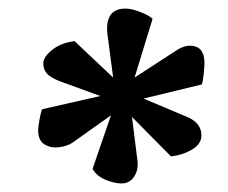

<svg xmlns="http://www.w3.org/2000/svg" viewBox="-20 -824 533 448"><path d="M244 -643 231 -742Q227 -771 237 -787.5Q247 -804 273 -804Q287 -804 307.5 -796Q328 -788 336 -780L294 -643L391 -706Q415 -722 436 -715.5Q457 -709 457 -677Q457 -669 455.5 -653Q454 -637 451 -627L315 -594L417 -551Q450 -537 450 -508Q450 -488 428 -475Q406 -462 379 -459L288 -551L301 -447Q303 -426 292 -410.5Q281 -395 261 -396Q243 -397 224 -405.5Q205 -414 196 -430L239 -555L149 -491Q137 -483 118 -480.5Q99 -478 84 -487Q69 -496 69 -520Q69 -527 72 -544Q75 -561 78 -569L214 -600L118 -635Q96 -644 88.5 -653.5Q81 -663 81 -676Q81 -691 101.5 -707.5Q122 -724 154 -728Z"/></svg>

Font: Literata 12pt ExtraBold
Style: Italic
Weight: 800
Italic angle: -2°
Designer: Latin by Veronika Burian and Jose Scaglione. Greek by Irene Vlachou. Cyrillic by Vera Evstafieva
Foundry: TypeTogether
Version: Version 3.002